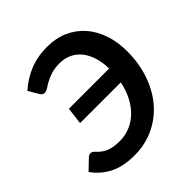

<svg xmlns="http://www.w3.org/2000/svg" viewBox="-203 -872 1022 1022"><g transform="rotate(-45 308.0 -361.0)"><path d="M71.5 -166.5C64.8 -166.5 58.3 -163.8 52 -158.5L-6 -103C18.7 -68 50.1 -40.8 88.2 -21.2C126.4 -1.8 173 8 228 8C282.7 8 332.5 -2.6 377.5 -23.8C422.5 -44.9 461 -74.2 493 -111.8C525 -149.2 549.8 -193.7 567.5 -245C585.2 -296.3 594 -352.2 594 -412.5C594 -458.8 587.4 -501.4 574.2 -540.2C561.1 -579.1 542.2 -612.6 517.8 -640.8C493.2 -668.9 463.3 -690.9 428 -706.8C392.7 -722.6 353 -730.5 309 -730.5C259.7 -730.5 215.2 -722.2 175.5 -705.8C135.8 -689.2 100.3 -666.8 69 -638.5L103.5 -580C105.8 -576.3 108.8 -573 112.5 -570C116.2 -567 121.3 -565.5 128 -565.5C135.3 -565.5 143.3 -568.4 152 -574.2C160.7 -580.1 171.3 -586.5 184 -593.5C196.7 -600.5 211.8 -606.9 229.5 -612.8C247.2 -618.6 268.8 -621.5 294.5 -621.5C319.5 -621.5 342.2 -616.7 362.5 -607C382.8 -597.3 400.2 -583.6 414.5 -565.8C428.8 -547.9 440 -526.2 448 -500.8C456 -475.2 460.3 -446.7 461 -415H158L146 -319H452.5C445.5 -284 434.8 -253 420.2 -226C405.8 -199 388.7 -176.2 369 -157.8C349.3 -139.2 327.5 -125.2 303.5 -115.8C279.5 -106.2 254.7 -101.5 229 -101.5C213 -101.5 198.5 -102.5 185.5 -104.5C172.5 -106.5 160.7 -109.7 150 -114C139.3 -118.3 129.2 -124.1 119.8 -131.2C110.2 -138.4 101 -147 92 -157C86.3 -163.3 79.5 -166.5 71.5 -166.5Z"/></g></svg>

Font: Lato
Style: Bold Italic
Weight: 700
Italic angle: -7°
Designer: Lukasz Dziedzic
Foundry: tyPoland Lukasz Dziedzic
Version: Version 2.007; 2014-02-27